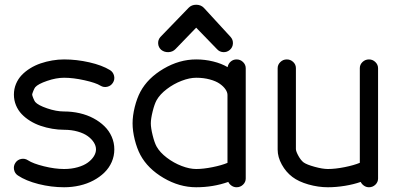

<svg xmlns="http://www.w3.org/2000/svg" viewBox="-20 -789 1690 809"><path d="M250 -242.2Q225.1 -242.2 200.1 -246.5Q175 -250.7 151.4 -258.8Q127.7 -266.8 107.2 -279.5Q86.7 -292.2 71.4 -308.2Q56.2 -324.2 47.4 -345.3Q38.6 -366.5 38.6 -390.4Q38.6 -414.3 47.4 -435.4Q56.2 -456.5 71.4 -472.5Q86.7 -488.5 107.2 -501.2Q127.7 -513.9 151.4 -522Q175 -530 200.1 -534.3Q225.1 -538.6 250 -538.6Q303 -538.6 356.4 -526.4Q409.9 -514.2 443.4 -493.7Q456.8 -485.4 460.6 -469.8Q464.4 -454.3 456.1 -440.9Q447.8 -427.2 432.4 -423.5Q417 -419.7 403.3 -428Q383.8 -440.2 336.2 -450.8Q288.6 -461.4 250 -461.4Q216.8 -461.4 178.5 -448.2Q140.1 -435.1 128.4 -421.4Q125 -417.2 120.2 -405.4Q115.5 -393.6 115.5 -390.4Q115.5 -387.2 120.2 -375.4Q125 -363.5 128.4 -359.4Q140.1 -345.7 178.5 -332.5Q216.8 -319.3 250 -319.3Q283.9 -319.3 315.7 -312Q347.4 -304.7 373.8 -290.6Q400.1 -276.6 419.9 -257.3Q439.7 -238 450.7 -212.9Q461.7 -187.7 461.7 -159.7Q461.7 -131.6 450.7 -106.4Q439.7 -81.3 419.9 -62Q400.1 -42.7 373.8 -28.7Q347.4 -14.6 315.7 -7.3Q283.9 0 250 0Q196 0 142.5 -13.5Q88.9 -27.1 55.4 -49.6Q42.2 -58.3 39.2 -74.1Q36.1 -89.8 44.9 -103Q53.7 -116.2 69.3 -119.3Q85 -122.3 98.1 -113.5Q118.7 -99.9 164.9 -88.4Q211.2 -76.9 250 -76.9Q281.2 -76.9 307.4 -84.4Q333.5 -91.8 350 -103.9Q366.5 -116 375.5 -130.5Q384.5 -145 384.5 -159.7Q384.5 -174.3 375.5 -188.7Q366.5 -203.1 350 -215.2Q333.5 -227.3 307.4 -234.7Q281.2 -242.2 250 -242.2Z M571.5 -402.3Q602.5 -460.2 669.2 -499.4Q735.8 -538.6 806.6 -538.6Q843.5 -538.6 878.3 -530Q913.1 -521.5 939 -506.1Q941.7 -520.5 952.1 -529.5Q962.6 -538.6 976.8 -538.6Q992.7 -538.6 1004 -527.6Q1015.4 -516.6 1015.4 -501.5V-79.8V-76.9V-36.9Q1015.4 -21.7 1004 -10.9Q992.7 0 976.8 0Q965.3 0 955.9 -6.5Q946.5 -12.9 941.9 -22.5Q878.4 0 806.6 0Q735.8 0 669.2 -39.2Q602.5 -78.4 571.5 -136.2Q556.9 -163.8 547.7 -200.7Q538.6 -237.5 538.6 -269.3Q538.6 -301 547.7 -337.9Q556.9 -374.8 571.5 -402.3ZM639.9 -171.4Q653.8 -146.7 682.9 -124.6Q711.9 -102.5 745.4 -89.7Q778.8 -76.9 806.6 -76.9Q836.7 -76.9 875.5 -84.7Q914.3 -92.5 938.5 -102.8V-388.9Q938.5 -400.4 929.9 -412.8Q921.4 -425.3 905.6 -436.3Q889.9 -447.3 863.9 -454.3Q837.9 -461.4 806.6 -461.4Q778.8 -461.4 745.4 -448.6Q711.9 -435.8 682.9 -413.7Q653.8 -391.6 639.9 -366.9Q630.9 -350.6 623.2 -319.6Q615.5 -288.6 615.5 -269.3Q615.5 -249.8 623.2 -218.8Q630.9 -187.7 639.9 -171.4ZM719.5 -582.3Q708 -570.3 690.3 -569.3Q672.6 -568.4 659.4 -578.9Q647.5 -589.4 646.4 -605.2Q645.3 -621.1 655.8 -633.1L774.7 -756.1Q787.1 -769 806.6 -769Q826.4 -769 838.9 -756.1L951.9 -633.1Q962.4 -621.1 961.4 -605.2Q960.4 -589.4 948.5 -578.9Q936.5 -568.4 920.5 -569.3Q904.5 -570.3 894 -582.3L806.6 -672.4Z M1149.9 -501.5Q1149.9 -516.6 1161.3 -527.6Q1172.6 -538.6 1188.5 -538.6Q1204.1 -538.6 1215.5 -527.8Q1226.8 -517.1 1226.8 -502V-161.1Q1226.8 -151.4 1237.3 -132.3Q1247.8 -113.3 1259.5 -104.5Q1272.7 -95.2 1305.9 -86.1Q1339.1 -76.9 1361.6 -76.9Q1392.6 -76.9 1432.3 -84.8Q1471.9 -92.8 1496.1 -103V-502Q1496.1 -516.8 1507.4 -527.7Q1518.8 -538.6 1534.7 -538.6Q1550.3 -538.6 1561.6 -527.6Q1573 -516.6 1573 -501.5V-79.8V-76.9V-36.9Q1573 -21.7 1561.8 -10.9Q1550.5 0 1534.7 0Q1523.2 0 1513.8 -6.5Q1504.4 -12.9 1499.8 -22.5Q1470 -12 1433.1 -6Q1396.2 0 1361.6 0Q1321 0 1279.5 -11.8Q1238 -23.7 1211.9 -43.5Q1184.8 -64 1167.4 -95.6Q1149.9 -127.2 1149.9 -158.7Z"/></svg>

Font: Tecnico
Style: Grueso
Weight: 700
Version: Version 1.3